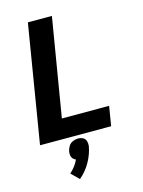

<svg xmlns="http://www.w3.org/2000/svg" viewBox="-143 -817 863 1158"><g transform="rotate(-15 288.0 -238.0)"><path d="M28 0H472L492 -122H197L299 -735H149ZM208 259Q249 225 275.5 178Q302 131 311 81Q313 65 308.5 49.5Q304 34 290 27Q276 20 259 20Q243 20 226.5 27Q210 34 200.5 49.5Q191 65 188 81Q186 93 187.5 105Q189 117 196.5 126Q204 135 215 139Q206 159 192 177.5Q178 196 160 212Z"/></g></svg>

Font: Iosevka Sparkle Heavy
Style: Italic
Weight: 900
Italic angle: -9°
Designer: Belleve Invis
Foundry: Belleve Invis
Version: Version 4.5.0; ttfautohint (v1.8.3)